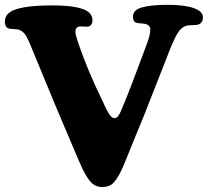

<svg xmlns="http://www.w3.org/2000/svg" viewBox="-26 -732 845 780"><path d="M569.8 -551.3Q584.5 -590.8 584.5 -610.8Q584.5 -630.9 563.5 -634.8Q558.6 -636.2 544.9 -637.2Q531.2 -638.2 526.9 -640.1Q514.2 -643.6 514.2 -664.6Q514.2 -691.9 551.5 -702.1Q588.9 -712.4 654.8 -712.4Q724.6 -712.4 761.5 -699Q798.3 -685.5 798.3 -663.1Q798.3 -637.7 778.8 -632.3Q772 -629.9 756.1 -629.9Q740.2 -629.9 731.4 -627.4Q710.9 -622.1 695.1 -596.7Q679.2 -571.3 651.9 -499L556.6 -256.8Q540 -217.8 520.3 -168.7Q500.5 -119.6 487.5 -87.6Q474.6 -55.7 468.3 -42.5Q451.2 -5.9 434.6 11Q418 27.8 390.1 27.8Q373 27.8 359.6 20.8Q346.2 13.7 334.5 -2.7Q322.8 -19 314.2 -35.9Q305.7 -52.7 293 -82Q194.8 -310.5 103 -536.1Q95.7 -553.2 93 -559.8Q90.3 -566.4 84.2 -578.4Q78.1 -590.3 73.7 -595.2Q69.3 -600.1 62.5 -605.2Q55.7 -610.4 47.9 -611.8Q40.5 -613.8 27.6 -614Q14.6 -614.3 8.3 -616.7Q-6.3 -622.1 -6.3 -644Q-6.3 -675.3 28.8 -690.4Q75.2 -710 186 -710Q291 -710 328.1 -687Q349.6 -673.3 349.6 -648.4Q349.6 -638.2 344.5 -631.6Q339.4 -625 332 -624Q327.1 -623 314.9 -624Q302.7 -625 297.9 -624.5Q280.3 -622.1 280.3 -602.5Q280.3 -590.8 294.4 -549.8Q333.5 -438 388.2 -326.7Q390.1 -322.8 395.5 -310.8Q400.9 -298.8 405 -290.5Q409.2 -282.2 415 -272.5Q420.9 -262.7 427 -257.3Q433.1 -252 439 -252Q444.3 -252 449 -255.4Q453.6 -258.8 457.8 -266.1Q461.9 -273.4 464.6 -279.5Q467.3 -285.6 471.7 -296.4Q476.1 -307.1 478.5 -312.5Q503.4 -372.6 533.4 -454.1Q563.5 -535.6 569.8 -551.3Z"/></svg>

Font: Cooper*
Style: Bold
Weight: 700
Designer: Owen Earl
Foundry: indestructible type*
Version: Version 0.001